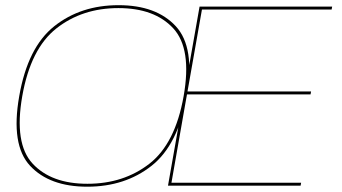

<svg xmlns="http://www.w3.org/2000/svg" viewBox="-20 -700 1290 724"><path d="M309 4Q167 4 93.5 -74.8Q20 -153.5 52.5 -337.5Q84.5 -521.5 184.5 -601Q284.5 -680.5 427 -680.5Q569.5 -680.5 643 -601Q716.5 -521.5 684 -337.5Q651.5 -153.5 551.5 -74.8Q451.5 4 309 4ZM309.5 -7Q446.5 -7 543.8 -83Q641 -159 672.5 -337.8Q704 -516.5 633.5 -593Q563 -669.5 426.5 -669.5Q290 -669.5 192.8 -593Q95.5 -516.5 64 -337.8Q32.5 -159 103 -83Q173.5 -7 309.5 -7ZM613.5 0 732.5 -675H1232.5L1230.5 -664H741.5L687 -355H1153L1151 -344H685L626.5 -11H1115.5L1113.5 0Z"/></svg>

Font: Anybody ExtraExpanded Thin
Style: Italic
Weight: 100
Width: 8
Italic angle: -10°
Designer: Tyler Finck
Foundry: Etcetera Type Company
Version: Version 1.010; ttfautohint (v1.8.3) -l 8 -r 50 -G 200 -x 14 